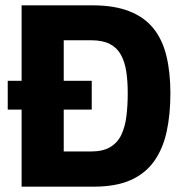

<svg xmlns="http://www.w3.org/2000/svg" viewBox="-20 -700 694 720"><path d="M9 -289V-397H324V-289ZM61 0V-680H327Q408 -680 464.5 -658Q521 -636 555 -594Q589 -552 604 -490.5Q619 -429 619 -350Q619 -271 605 -206.5Q591 -142 558 -95.5Q525 -49 469.5 -24.5Q414 0 332 0ZM219 -132H322Q366 -132 393.5 -148.5Q421 -165 435 -194.5Q449 -224 454 -264Q459 -304 459 -350Q459 -396 453.5 -432Q448 -468 433.5 -494.5Q419 -521 392 -535Q365 -549 322 -549H219Z"/></svg>

Font: Cairo ExtraBold
Style: Regular
Weight: 800
Designer: Mohamed Gaber, Accademia di Belle Arti di Urbino
Foundry: Kief Type Foundry, Accademia di Belle Arti di Urbino
Version: Version 3.117